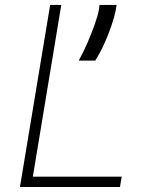

<svg xmlns="http://www.w3.org/2000/svg" viewBox="-20 -747 602 767"><path d="M59.7 0 180.4 -727.3H224.8L111.2 -41.2H466.3L459.2 0ZM445.7 -727.3 442.1 -704.9Q436.8 -678.3 424.7 -642.9Q412.6 -607.6 396 -571Q379.3 -534.4 360.4 -505H294.4Q312.5 -536.9 329.5 -576.3Q346.6 -615.8 359 -651.3Q371.4 -686.8 375 -707.4L377.5 -727.3Z"/></svg>

Font: Inter UI Extra Light
Style: Italic
Weight: 200
Italic angle: -9.39999°
Designer: Rasmus Andersson
Foundry: rsms
Version: 3.2;8d6f07862